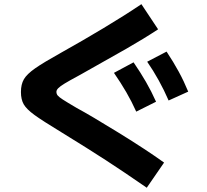

<svg xmlns="http://www.w3.org/2000/svg" viewBox="-20 -799 978 909"><path d="M270.5 -172.9Q181.2 -227.1 143.3 -254.6Q105.5 -282.2 92.3 -305.2Q79.1 -328.1 79.1 -363.3Q79.1 -399.9 93.3 -424.1Q107.4 -448.2 146.5 -475.6Q185.5 -502.9 271.5 -550.8Q368.7 -605 470 -665.8Q571.3 -726.6 649.4 -779.3L728.5 -660.2Q662.6 -616.7 579.1 -568.8Q495.6 -521 362.3 -446.3Q354.5 -442.4 351.6 -440.4Q308.1 -417 286.4 -403.8Q264.6 -390.6 255.9 -381.6Q247.1 -372.6 247.1 -364.3Q247.1 -354.5 252.9 -347.2Q258.8 -339.8 277.1 -327.9Q295.4 -315.9 342.8 -288.1Q409.7 -252 541.5 -170.7Q673.3 -89.4 756.8 -29.3L674.8 89.8Q565.4 14.2 481.2 -40.5Q397 -95.2 270.5 -172.9ZM519.5 -454.1 612.3 -503.9Q645.5 -455.6 671.1 -411.1Q696.8 -366.7 718.8 -317.4L625 -270.5Q603.5 -318.4 577.9 -362.5Q552.2 -406.7 519.5 -454.1ZM676.8 -506.8 768.6 -554.7Q801.3 -505.4 825.9 -460.2Q850.6 -415 871.1 -365.2L778.3 -323.2Q735.4 -421.9 676.8 -506.8Z"/></svg>

Font: Pretendard ExtraBold
Style: Regular
Weight: 800
Designer: Base glyphs from Inter by Rasmus Andersson; Hangeul glyphs from Noto Sans CJK(Source Han Sans) by Jang Soo-young and Kan
Foundry: Kil Hyung-jin
Version: Version 1.309